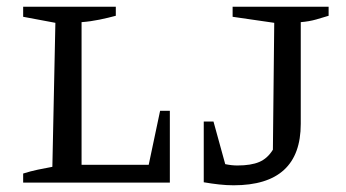

<svg xmlns="http://www.w3.org/2000/svg" viewBox="-20 -544 1031 572"><path d="M457 -214H486V0H49V-27Q71 -34 92.5 -38.5Q114 -43 136 -47L145 -476L49 -494V-524H325V-497Q303 -491 276.5 -485.5Q250 -480 223 -478V-53H423ZM587 -1V-182H616L651 -55Q670 -51 687 -51Q728 -51 752.5 -61.5Q777 -72 793 -98L797 -476L673 -494V-524H959V-497Q943 -492 922 -486Q901 -480 876 -478V-175Q876 8 676 8Q655 8 632.5 5.5Q610 3 587 -1Z"/></svg>

Font: Piazzolla SC
Style: Regular
Weight: 400
Designer: Juan Pablo del Peral
Foundry: Huerta Tipografica
Version: Version 1.330